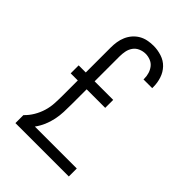

<svg xmlns="http://www.w3.org/2000/svg" viewBox="-218 -839 936 936"><g transform="rotate(45 250.0 -371.5)"><path d="M66 0V-55Q86 -74 100.5 -98.5Q115 -123 123 -149.5Q131 -176 132.5 -203.5Q134 -231 134 -259V-362H85V-417H134V-589Q134 -609 137 -628.5Q140 -648 148 -666.5Q156 -685 169 -700Q182 -715 199 -725Q216 -735 236 -739Q256 -743 276 -743Q304 -743 332 -734Q360 -725 379.5 -704.5Q399 -684 408 -656.5Q417 -629 417 -601Q417 -598 417 -596Q417 -594 417 -592H357Q357 -594 357 -595Q357 -596 357 -598Q357 -615 352 -631.5Q347 -648 336.5 -661.5Q326 -675 309.5 -681.5Q293 -688 276 -688Q258 -688 240.5 -680.5Q223 -673 212.5 -658Q202 -643 198.5 -625Q195 -607 195 -589V-417H323V-362H195V-259Q195 -232 194 -205.5Q193 -179 187.5 -152.5Q182 -126 171.5 -101.5Q161 -77 145 -55H434V0Z"/></g></svg>

Font: Iosevka Term Light
Style: Regular
Weight: 300
Monospace: yes
Designer: Belleve Invis
Foundry: Belleve Invis
Version: Version 9.0.1; ttfautohint (v1.8.3)